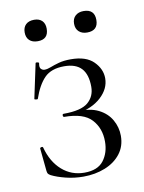

<svg xmlns="http://www.w3.org/2000/svg" viewBox="-70 -607 503 670"><g transform="rotate(-10 181.5 -272.5)"><path d="M178 -1Q225 -1 246 -28.5Q267 -56 267 -96Q267 -143 238.5 -174Q210 -205 142 -205Q138 -205 137.5 -210.5Q137 -216 142 -216Q204 -216 228.5 -237Q253 -258 253 -292Q253 -336 233 -357.5Q213 -379 172 -379Q126 -379 102 -354.5Q78 -330 62 -283Q61 -281 55 -282Q49 -283 50 -285L76 -407Q77 -410 83 -408.5Q89 -407 88 -405Q85 -390 90.5 -384.5Q96 -379 103 -379Q113 -379 125.5 -384Q138 -389 156 -394Q174 -399 199 -399Q253 -399 279.5 -372.5Q306 -346 306 -313Q306 -276 274 -246.5Q242 -217 187 -208L189 -216Q235 -219 265 -204Q295 -189 310 -162.5Q325 -136 325 -106Q325 -69 304.5 -42.5Q284 -16 249 -2Q214 12 172 12Q140 12 110 4.5Q80 -3 60 -13Q53 -17 51 -20Q49 -23 48 -30L40 -111Q40 -114 45 -115Q50 -116 51 -112Q65 -60 98.5 -30.5Q132 -1 178 -1ZM97 -481Q78 -481 67.5 -491Q57 -501 57 -519Q57 -537 67.5 -547Q78 -557 97 -557Q115 -557 125 -547Q135 -537 135 -519Q135 -481 97 -481ZM272 -481Q254 -481 243 -491Q232 -501 232 -519Q232 -537 243 -547Q254 -557 272 -557Q311 -557 311 -519Q311 -481 272 -481Z"/></g></svg>

Font: Cormorant Infant Light
Style: Regular
Weight: 300
Designer: Christian Thalmann (Catharsis Fonts)
Foundry: Catharsis Fonts
Version: Version 4.001